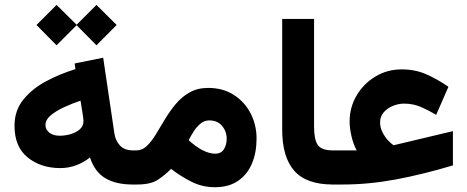

<svg xmlns="http://www.w3.org/2000/svg" viewBox="-20 -763 1933 794"><path d="M213.9 -742.7 296.9 -660.6 378.9 -742.7 462.4 -659.7 378.9 -575.7 296.9 -658.7 213.9 -575.7 130.9 -659.7ZM527.8 0Q459.5 0 415.5 -26.1Q371.6 -52.2 352.1 -111.8Q295.9 -67.9 229.5 -67.9Q148.4 -67.9 94.2 -112.1Q40 -156.2 40 -242.7Q40 -306.2 76.7 -351.3Q113.3 -396.5 171.1 -427.2Q229 -458 292 -477.1L288.6 -500.5L406.7 -524.4L453.1 -210.9Q457.5 -181.2 476.3 -161.1Q495.1 -141.1 529.8 -141.1H544.9V0ZM325.2 -262.2Q325.2 -269 324 -277.6Q322.8 -286.1 321.3 -295.4L313 -346.7Q278.3 -335 244.9 -319.6Q211.4 -304.2 189.7 -285.9Q168 -267.6 168 -246.6Q168 -226.6 184.3 -214.1Q200.7 -201.7 227.1 -201.7Q249.5 -201.7 272.2 -208.3Q294.9 -214.8 310.1 -228.3Q325.2 -241.7 325.2 -262.2Z M868.7 11.2Q817.9 11.2 773.7 -10.5Q729.5 -32.2 687.5 -64.5Q660.6 -37.6 631.6 -18.8Q602.5 0 546.9 0H525.4V-141.1H544.4Q568.4 -141.1 587.6 -159.7Q606.9 -178.2 624.8 -207.8Q642.6 -237.3 662.4 -270.3Q682.1 -303.2 706.8 -332.8Q731.4 -362.3 764.2 -380.9Q796.9 -399.4 840.8 -399.4Q902.3 -399.4 947.3 -370.4Q992.2 -341.3 1016.6 -293.7Q1041 -246.1 1041 -189.9Q1041 -132.3 1022 -86.9Q1002.9 -41.5 964.6 -15.1Q926.3 11.2 868.7 11.2ZM845.2 -265.1Q825.2 -265.1 809.1 -251.7Q793 -238.3 780.8 -219.2Q768.6 -200.2 760.3 -183.1Q774.4 -170.4 787.1 -161.1Q799.8 -151.9 811.5 -145Q829.1 -135.3 843.8 -131.3Q858.4 -127.4 869.1 -127.4Q895 -127.4 906.2 -146.2Q917.5 -165 917.5 -189Q917.5 -219.7 898.4 -242.4Q879.4 -265.1 845.2 -265.1Z M1147 -684.6H1278.8V-238.3Q1278.8 -186.5 1293.9 -163.8Q1309.1 -141.1 1356.4 -141.1H1368.7V0H1356.4Q1247.1 0 1197 -56.6Q1147 -113.3 1147 -226.6Z M1455.1 -141.1Q1441.4 -165.5 1433.6 -199.5Q1425.8 -233.4 1425.8 -260.7Q1425.8 -318.8 1454.6 -367.9Q1483.4 -417 1532.5 -446.5Q1581.5 -476.1 1641.1 -476.1Q1696.3 -476.1 1741.7 -456.3Q1787.1 -436.5 1834.5 -404.3L1783.7 -288.1Q1752 -307.1 1720.2 -320.8Q1688.5 -334.5 1650.4 -334.5Q1627.9 -334.5 1605 -325.2Q1582 -315.9 1566.9 -298.6Q1551.8 -281.2 1551.8 -256.8Q1551.8 -236.3 1561.3 -217Q1570.8 -197.8 1584 -183.3Q1597.2 -168.9 1607.4 -162.6Q1609.4 -162.1 1615.2 -164.1L1853 -220.7V-79.1Q1730 -42 1617.4 -21Q1504.9 0 1398.4 0H1349.1V-141.1Z"/></svg>

Font: Vazirmatn UI ExtraBold
Style: Regular
Weight: 800
Designer: Saber Rastikerdar
Foundry: Saber Rastikerdar
Version: Version 33.003